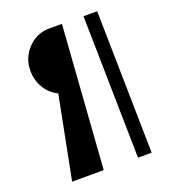

<svg xmlns="http://www.w3.org/2000/svg" viewBox="-144 -800 904 1016"><g transform="rotate(-20 307.5 -291.5)"><path d="M245 -693H322L265 110H87L178 -354Q134 -374 107 -418Q80 -462 80 -516Q80 -588 128.5 -639.5Q177 -691 245 -693ZM520 -692 535 110H458L443 -692Z"/></g></svg>

Font: OpenDyslexic
Style: Regular
Weight: 400
Designer: Abbie Gonzalez
Version: Version 0.920;hotconv 1.0.109;makeotfexe 2.5.65596